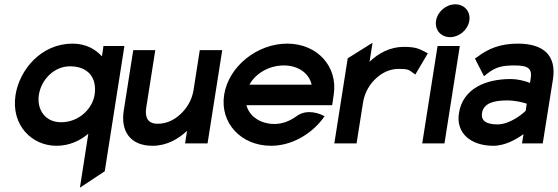

<svg xmlns="http://www.w3.org/2000/svg" viewBox="-20 -664 2583 889"><path d="M241 11C301 11 350 -12 389 -45L350 205L465 129L556 -451H459L452 -403C422 -436 378 -462 316 -462C171 -462 71 -342 52 -225C30 -84 128 11 241 11ZM304 -357C389 -357 430 -303 418 -225C408 -161 346 -98 263 -98C186 -98 150 -160 160 -225C171 -296 231 -357 304 -357Z M686 11C751 11 804 -19 846 -58L837 0H941L1009 -432H905L876 -246C868 -198 843 -160 814 -134C788 -110 753 -91 710 -91C665 -91 650 -119 657 -165L699 -432H597L553 -152C538 -58 582 11 686 11Z M1235 11C1326 11 1415 -38 1472 -111L1483 -126L1468 -133C1467 -133 1404 -164 1353 -126C1323 -104 1288 -90 1251 -90C1185 -90 1134 -126 1121 -177H1518L1525 -224C1546 -356 1449 -462 1310 -462C1171 -462 1039 -357 1018 -226C997 -95 1096 11 1235 11ZM1294 -361C1361 -361 1411 -325 1423 -272H1135C1163 -324 1226 -361 1294 -361Z M1631 0 1661 -190C1669 -238 1693 -276 1722 -302C1748 -326 1783 -345 1826 -345C1870 -345 1874 -340 1889 -329L1903 -319L1961 -417L1948 -424C1923 -436 1909 -447 1850 -447C1785 -447 1732 -417 1691 -378L1705 -466L1590 -394L1528 0Z M2064 -492C2106 -492 2146 -525 2153 -568C2160 -611 2130 -644 2088 -644C2046 -644 2006 -611 1999 -568C1992 -525 2022 -492 2064 -492ZM2038 0 2109 -451H2006L1935 0Z M2264 11C2320 11 2372 -20 2404 -43L2397 0H2493L2540 -295C2558 -407 2497 -462 2378 -462C2295 -462 2240 -438 2191 -401L2179 -393L2221 -311L2236 -323C2274 -353 2304 -361 2362 -361C2426 -361 2445 -347 2437 -299L2434 -280C2414 -288 2381 -298 2343 -298C2231 -298 2123 -255 2105 -140C2090 -47 2161 11 2264 11ZM2328 -199C2365 -199 2401 -190 2419 -184L2414 -151C2400 -137 2342 -88 2283 -88C2232 -88 2206 -105 2212 -141C2219 -185 2264 -199 2328 -199Z"/></svg>

Font: Charger Pro
Style: BlkObl
Weight: 900
Designer: Jasper
Foundry: Cannot Into Space Fonts
Version: Version 1.09